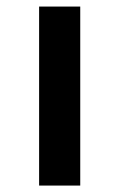

<svg xmlns="http://www.w3.org/2000/svg" viewBox="-20 -577 367 597"><path d="M229.5 -556.6V0H101.6V-556.6Z"/></svg>

Font: Revalia
Style: Regular
Weight: 400
Designer: Johan Kallas, Mihkel Virkus
Foundry: Johan Kallas, Mihkel Virkus
Version: Version 1.001